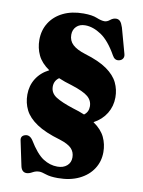

<svg xmlns="http://www.w3.org/2000/svg" viewBox="-100 -782 798 1072"><g transform="rotate(10 299.0 -246.0)"><path d="M196.5 201Q176.5 201 158.5 211.2Q140.5 221.5 126 221.5Q99.5 221.5 92 188.5L62.5 48.5Q56.5 22.5 82 14.5Q107 7 126 34.5Q169.5 106 208.2 131Q247 156 289.5 156Q323 156 343.5 138.2Q364 120.5 364 91Q364 61 345 40.8Q326 20.5 277 5Q191 -20 142.8 -52.5Q94.5 -85 74.8 -124.5Q55 -164 55 -211.5Q55 -262 80.2 -302.2Q105.5 -342.5 152 -366Q105.5 -398 86.8 -437.8Q68 -477.5 68 -524Q68 -578.5 94.8 -621Q121.5 -663.5 170.5 -687.5Q219.5 -711.5 286 -711.5Q335 -711.5 362.2 -700.2Q389.5 -689 407.5 -689Q422.5 -689 438 -701.8Q453.5 -714.5 470.5 -714.5Q484 -714.5 493 -705.2Q502 -696 510 -671.5L549 -530Q554 -514 547.2 -502.8Q540.5 -491.5 526 -488.5Q501.5 -483 487.5 -509.5Q444 -586.5 397.5 -617.2Q351 -648 307 -648Q275.5 -648 257 -629.8Q238.5 -611.5 238.5 -583Q238.5 -549 261.8 -527.2Q285 -505.5 333 -490.5Q414.5 -466 459.8 -434Q505 -402 523.5 -363.5Q542 -325 542 -280.5Q542 -230.5 517 -189.5Q492 -148.5 445.5 -123.5Q492 -91.5 510.5 -52.2Q529 -13 529 32Q529 85 501.5 127.2Q474 169.5 423.2 194Q372.5 218.5 303 218.5Q260 218.5 234.8 209.8Q209.5 201 196.5 201ZM320.5 -179.5Q356.5 -169 386 -156.5Q410.5 -174.5 410.5 -206Q410.5 -239.5 384.5 -261.5Q358.5 -283.5 289.5 -305.5Q247.5 -317.5 214 -332Q187 -313 187 -280Q187 -243.5 220.2 -222.2Q253.5 -201 320.5 -179.5Z"/></g></svg>

Font: Fraunces 72pt S050 Black
Style: Regular
Weight: 900
Version: Version 1.000; ttfautohint (v1.8.3)